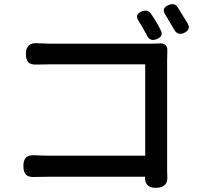

<svg xmlns="http://www.w3.org/2000/svg" viewBox="-20 -861 956 919"><path d="M725 38Q673 38 674 -13Q674 -14 674 -15H209Q168 -15 147 -14Q118 -12 105 -24.5Q92 -37 92 -66Q92 -95 104.5 -107Q117 -119 145 -118Q183 -116 206 -116H675V-553H218Q208 -553 186.5 -552.5Q165 -552 154 -552Q127 -551 115.5 -563Q104 -575 104 -603Q104 -659 161 -654Q201 -652 218 -652H461H705Q735 -652 749.5 -653Q764 -654 773 -644.5Q782 -635 781 -620Q781 -612 780.5 -595.5Q780 -579 780 -572V-65Q780 -58 780 -42Q781 -24 781 -15Q784 38 725 38ZM685 -688Q683 -691 680 -698Q669 -718 663 -728Q651 -750 644 -760Q622 -792 660 -807Q688 -817 702 -796Q729 -758 749 -717Q765 -689 731 -674Q700 -661 685 -688ZM814 -719Q809 -726 800 -742Q794 -752 791 -757.5Q788 -763 781.5 -774Q775 -785 772 -790Q750 -821 787 -837Q815 -849 830 -827Q843 -807 870 -762Q876 -753 878 -749Q895 -718 860 -703Q830 -690 814 -719Z"/></svg>

Font: GenSenRounded TW M
Style: Regular
Weight: 500
Version: Version 1.501;PS 1;hotconv 16.6.51;makeotf.lib2.5.65220